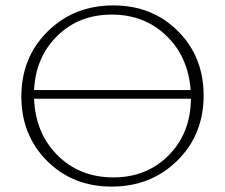

<svg xmlns="http://www.w3.org/2000/svg" viewBox="-20 -684 832 710"><path d="M399 -664Q543 -664 638 -569Q733 -474 733 -331Q733 -186 635.5 -90Q538 6 393 6Q249 6 154 -89Q59 -184 59 -327Q59 -472 156.5 -568Q254 -664 399 -664ZM106 -351H685Q676 -474 595 -552Q514 -630 393 -630Q272 -630 192 -551.5Q112 -473 106 -351ZM686 -319H106Q111 -191 193 -109.5Q275 -28 399 -28Q523 -28 604 -110Q685 -192 686 -319Z"/></svg>

Font: EauTestInfant Light
Style: Regular
Weight: 300
Designer: Christian Thalmann (Catharsis Fonts)
Version: Version 0.001;PS 000.001;hotconv 1.0.88;makeotf.lib2.5.64775